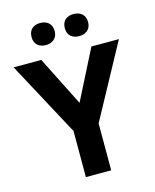

<svg xmlns="http://www.w3.org/2000/svg" viewBox="-133 -1010 890 1099"><g transform="rotate(-15 312.0 -460.0)"><path d="M144 -854C144 -810 174 -789 212 -789C249 -789 281 -810 281 -854C281 -900 249 -920 212 -920C174 -920 144 -900 144 -854ZM341 -854C341 -810 371 -789 410 -789C447 -789 479 -810 479 -854C479 -900 447 -920 410 -920C371 -920 341 -900 341 -854ZM312 -420 164 -714H0L237 -273V0H387V-278L624 -714H461Z"/></g></svg>

Font: Noto Traditional Nushu
Style: Bold
Weight: 700
Designer: LIU Zhao
Foundry: LiuZhao Studio
Version: Version 2.003